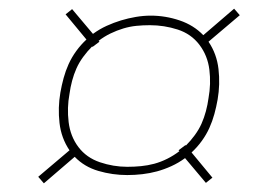

<svg xmlns="http://www.w3.org/2000/svg" viewBox="-20 -561 640 442"><path d="M81 -139 68 -154 140 -215Q121 -243 117 -278Q113 -313 119 -348Q122 -365 126.5 -381.5Q131 -398 138 -413.5Q145 -429 155.5 -443.5Q166 -458 179 -470L131 -528L146 -540L194 -483Q209 -494 225.5 -501.5Q242 -509 258.5 -514Q275 -519 292.5 -522Q310 -525 327 -525Q361 -525 393.5 -514Q426 -503 448 -480L519 -541L532 -526L460 -465Q479 -437 483 -402Q487 -367 481 -332Q478 -315 473.5 -298.5Q469 -282 462 -266.5Q455 -251 444.5 -236.5Q434 -222 421 -210L469 -152L454 -140L406 -197Q391 -186 374.5 -178.5Q358 -171 341.5 -166.5Q325 -162 307.5 -160Q290 -158 273 -158Q239 -158 206.5 -167.5Q174 -177 152 -200ZM273 -177Q289 -177 304.5 -178.5Q320 -180 335 -184Q350 -188 365 -195.5Q380 -203 393 -213L391 -215L407 -227L408 -226Q419 -237 428.5 -250Q438 -263 444 -276.5Q450 -290 454 -305Q458 -320 460 -335Q466 -368 462 -400.5Q458 -433 439 -458Q420 -483 389 -493Q358 -503 325 -503Q309 -503 294 -501.5Q279 -500 264 -495.5Q249 -491 234.5 -484Q220 -477 207 -467L209 -465L193 -453L192 -454Q181 -443 171.5 -430Q162 -417 156 -403.5Q150 -390 146 -375Q142 -360 140 -345Q134 -313 138 -280Q142 -247 160.5 -222.5Q179 -198 210 -187.5Q241 -177 273 -177Z"/></svg>

Font: Iosevka Curly Slab ThEx
Style: Italic
Weight: 100
Width: 7
Italic angle: -9°
Monospace: yes
Designer: Belleve Invis
Foundry: Belleve Invis
Version: Version 11.1.0; ttfautohint (v1.8.3)